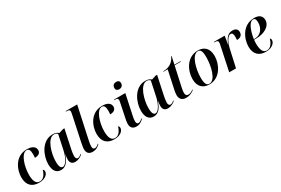

<svg xmlns="http://www.w3.org/2000/svg" viewBox="89 -1889 4433 3027"><g transform="rotate(-30 2305.0 -375.5)"><path d="M240 10C355 10 409 -51 409 -100C409 -121 399 -133 388 -138C360 -46 316 -2 258 -2C193 -2 160 -59 160 -179C160 -331 224 -534 320 -534C360 -534 379 -503 379 -431C380 -405 378 -383 375 -364C454 -364 482 -401 482 -444C482 -497 440 -545 330 -545C118 -545 35 -340 35 -203C35 -57 114 10 240 10Z M640 10C718 10 772 -45 815 -167H818C813 -137 809 -113 809 -80C809 -20 842 10 896 10C956 10 1002 -20 1033 -47L1028 -57C1005 -37 983 -22 960 -22C936 -22 923 -43 923 -83C923 -113 933 -168 939 -196L1011 -535H985L905 -510C883 -530 852 -546 801 -546C599 -546 506 -320 506 -170C506 -60 549 10 640 10ZM687 -20C653 -20 630 -52 630 -147C630 -296 699 -534 819 -534C844 -534 867 -525 881 -507L824 -238C803 -139 746 -20 687 -20Z M1213 10C1279 10 1320 -21 1351 -53L1345 -61C1322 -40 1297 -22 1272 -22C1243 -22 1233 -41 1233 -78C1233 -100 1239 -143 1247 -175L1373 -760H1165L1163 -750H1180C1218 -750 1233 -738 1233 -712C1233 -703 1230 -686 1226 -669L1131 -220C1121 -171 1112 -124 1112 -91C1112 -28 1146 10 1213 10Z M1610 10C1725 10 1779 -51 1779 -100C1779 -121 1769 -133 1758 -138C1730 -46 1686 -2 1628 -2C1563 -2 1530 -59 1530 -179C1530 -331 1594 -534 1690 -534C1730 -534 1749 -503 1749 -431C1750 -405 1748 -383 1745 -364C1824 -364 1852 -401 1852 -444C1852 -497 1810 -545 1700 -545C1488 -545 1405 -340 1405 -203C1405 -57 1484 10 1610 10Z M2069 -635C2106 -635 2141 -657 2141 -707C2141 -747 2114 -761 2081 -761C2043 -761 2010 -740 2010 -689C2010 -651 2035 -635 2069 -635ZM2011 10C2072 10 2115 -22 2145 -54L2139 -63C2116 -41 2091 -22 2065 -22C2039 -22 2030 -41 2029 -76C2029 -99 2035 -140 2043 -173L2120 -536H1916L1914 -526H1928C1966 -526 1981 -518 1981 -490C1981 -478 1979 -463 1975 -447L1928 -219C1917 -169 1909 -127 1909 -93C1909 -27 1946 10 2011 10Z M2327 10C2405 10 2459 -45 2502 -167H2505C2500 -137 2496 -113 2496 -80C2496 -20 2529 10 2583 10C2643 10 2689 -20 2720 -47L2715 -57C2692 -37 2670 -22 2647 -22C2623 -22 2610 -43 2610 -83C2610 -113 2620 -168 2626 -196L2698 -535H2672L2592 -510C2570 -530 2539 -546 2488 -546C2286 -546 2193 -320 2193 -170C2193 -60 2236 10 2327 10ZM2374 -20C2340 -20 2317 -52 2317 -147C2317 -296 2386 -534 2506 -534C2531 -534 2554 -525 2568 -507L2511 -238C2490 -139 2433 -20 2374 -20Z M2916 10C2978 10 3023 -12 3067 -47L3063 -56C3035 -34 3002 -17 2972 -17C2936 -17 2921 -39 2921 -77C2921 -102 2927 -136 2934 -171L3012 -526H3123L3125 -536H3014L3044 -676H3035C2992 -575 2906 -534 2810 -534L2808 -526H2886L2814 -191C2807 -157 2803 -128 2803 -100C2803 -29 2847 10 2916 10Z M3339 10C3542 10 3633 -196 3633 -340C3633 -486 3548 -546 3445 -546C3239 -546 3147 -345 3147 -196C3147 -57 3224 10 3339 10ZM3343 0C3295 0 3270 -40 3270 -148C3270 -307 3329 -536 3439 -536C3489 -536 3509 -496 3509 -387C3509 -228 3456 0 3343 0Z M3795 -440 3702 0H3826L3895 -312C3919 -420 3971 -513 4021 -513C4051 -513 4066 -494 4066 -435C4066 -420 4065 -402 4063 -380C4125 -380 4165 -408 4165 -467C4165 -515 4136 -546 4074 -546C3991 -546 3945 -492 3906 -383H3904L3929 -536H3735L3733 -526H3748C3781 -526 3802 -517 3802 -490C3802 -478 3799 -460 3795 -440Z M4369 10C4486 10 4541 -56 4541 -103C4541 -125 4534 -135 4522 -139C4498 -58 4457 -1 4387 -1C4328 -1 4294 -59 4294 -185C4294 -201 4296 -234 4298 -248H4333C4491 -248 4609 -324 4609 -430C4609 -504 4559 -546 4471 -546C4256 -546 4167 -338 4167 -196C4167 -57 4247 10 4369 10ZM4320 -258H4299C4323 -413 4376 -534 4442 -534C4475 -534 4491 -511 4491 -453C4491 -345 4422 -258 4320 -258Z"/></g></svg>

Font: Noto Serif Display SemiCondensed SemiBold
Style: Italic
Weight: 600
Width: 4
Italic angle: -12°
Designer: Monotype Design Team
Foundry: Monotype Imaging Inc.
Version: Version 2.009